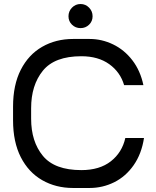

<svg xmlns="http://www.w3.org/2000/svg" viewBox="-20 -920 777 956"><path d="M344 -726H426Q487 -726 543 -699Q599 -672 639 -620Q679 -568 694 -496H598Q579 -561 524 -600.5Q469 -640 385 -640Q252 -640 193.5 -568Q135 -496 135 -381V-329Q135 -215 193.5 -144Q252 -73 385 -73Q476 -73 532 -117Q588 -161 604 -233H697Q685 -154 645.5 -97.5Q606 -41 548.5 -12.5Q491 16 426 16H344Q258 16 190 -23Q122 -62 83.5 -137.5Q45 -213 45 -321V-389Q45 -497 83.5 -572.5Q122 -648 190 -687Q258 -726 344 -726ZM321 -839Q321 -864 338.5 -882Q356 -900 381 -900Q406 -900 423.5 -882Q441 -864 441 -839Q441 -814 423.5 -797Q406 -780 381 -780Q356 -780 338.5 -797Q321 -814 321 -839Z"/></svg>

Font: Violet Sans
Style: Regular
Weight: 400
Designer: Calvin Waterman
Foundry: Violet Office
Version: Version 1.013